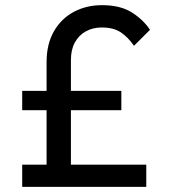

<svg xmlns="http://www.w3.org/2000/svg" viewBox="-20 -724 659 744"><path d="M160.5 -2.5V-483.2Q160.5 -552.8 188.6 -602.1Q216.8 -651.5 265.6 -677.8Q314.5 -704 375.2 -704Q446.2 -704 490.9 -675.8Q535.5 -647.5 561.2 -608.5L499.2 -546.5Q476.5 -579.5 448.4 -598.5Q420.2 -617.5 374 -617.5Q339.8 -617.5 312.6 -602.5Q285.5 -587.5 270.1 -559.5Q254.8 -531.5 254.8 -491.5V-2.5ZM66 0V-86H546.8V0ZM66 -297V-371.8H450.2V-297Z"/></svg>

Font: Marine Company Thin
Style: Regular
Weight: 100
Designer: Rodrigo Fuenzalida
Foundry: fragTYPE
Version: Version 1.000